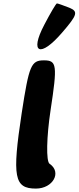

<svg xmlns="http://www.w3.org/2000/svg" viewBox="-20 -1153 460 1123"><path d="M107 -492C50 -117 63 -50 190 -50C290 -50 343 -146 270 -195C249 -209 252 -352 276 -510C316 -772 313 -800 237 -800C162 -800 150 -771 107 -492ZM239 -1008C151 -841 215 -813 343 -962C433 -1066 439 -1086 385 -1108C349 -1122 318 -1133 313 -1133C308 -1133 276 -1079 239 -1008Z"/></svg>

Font: Hussar Skorodowane
Style: Ky
Weight: 700
Foundry: Cannot Into Space Fonts
Version: Version 0.892